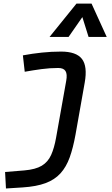

<svg xmlns="http://www.w3.org/2000/svg" viewBox="-20 -815 626 1069"><path d="M13.2 234.4 8.3 142.6 115.7 133.8Q178.2 128.4 212.6 107.7Q247.1 86.9 264.6 47.9Q282.2 8.8 292.5 -49.8L348.6 -364.7Q355.5 -402.3 344.7 -419.4Q334 -436.5 304.2 -436.5Q257.8 -436.5 210.9 -430.2Q164.1 -423.8 117.7 -415.5L107.4 -506.8Q159.7 -516.6 213.1 -522.2Q266.6 -527.8 319.8 -527.8Q404.8 -527.8 436.3 -486.8Q467.8 -445.8 451.7 -355L400.4 -65.4Q387.2 7.8 368.2 61Q349.1 114.3 316.9 149.9Q284.7 185.5 233.6 204.6Q182.6 223.6 106 228.5ZM489.7 -794.9 574.2 -609.4H473.1L435.5 -729.5H445.3L361.8 -609.4H255.9L405.8 -794.9Z"/></svg>

Font: Cascadia Mono NF
Style: Italic
Weight: 400
Italic angle: -10°
Monospace: yes
Designer: Aaron Bell
Foundry: Saja Typeworks
Version: Version 2404.023